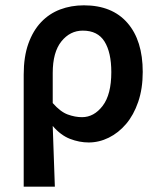

<svg xmlns="http://www.w3.org/2000/svg" viewBox="-20 -523 599 721"><path d="M69 178V-243Q69 -310 86.5 -359Q104 -408 134.5 -440Q165 -472 206 -487.5Q247 -503 295 -503Q401 -503 458.5 -437Q516 -371 516 -253Q516 -190 499 -140.5Q482 -91 453.5 -57.5Q425 -24 388.5 -6Q352 12 313 12Q278 12 243 -1.5Q208 -15 178 -50Q180 12 182 65Q184 118 186 178ZM288 -83Q333 -83 365.5 -125.5Q398 -168 398 -252Q398 -326 372.5 -367Q347 -408 291 -408Q243 -408 210.5 -367.5Q178 -327 178 -249V-136Q207 -103 234.5 -93Q262 -83 288 -83Z"/></svg>

Font: Giro Semibold
Style: Regular
Weight: 600
Designer: Paul D. Hunt
Foundry: Adobe Systems Incorporated
Version: Version 1.000;PS 1.0;hotconv 1.0.88;makeotf.lib2.5.647800